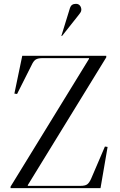

<svg xmlns="http://www.w3.org/2000/svg" viewBox="-20 -981 627 1001"><path d="M444 -674V-678H203Q179 -678 167 -671Q155 -664 145 -642L69 -491L55 -493L96 -690H534V-682L125 -16V-12H399Q423 -12 434 -19.5Q445 -27 455 -49L527 -217L541 -215L504 0H35V-8ZM300 -794 345 -940Q352 -961 376 -961Q389 -961 396.5 -952Q404 -943 404 -930Q404 -927 403 -923.5Q402 -920 400.5 -917.5Q399 -915 395.5 -910Q392 -905 389 -901.5Q386 -898 379.5 -889.5Q373 -881 368 -875L303 -793Z"/></svg>

Font: Libre Caslon Display
Style: Regular
Weight: 400
Designer: Pablo Impallari, Rodrigo Fuenzalida
Foundry: Pablo Impallari, Rodrigo Fuenzalida
Version: Version 1.002